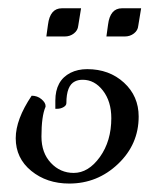

<svg xmlns="http://www.w3.org/2000/svg" viewBox="-20 -429 390 459"><path d="M234.4 -341.8 238.3 -370.1Q243.2 -409.2 271.5 -409.2H317.4L310.5 -367.2Q309.6 -356.4 300.3 -349.1Q291 -341.8 278.3 -341.8ZM90.8 -341.8 94.7 -370.1Q99.6 -409.2 127.9 -409.2H173.8L167 -367.2Q166 -356.4 156.7 -349.1Q147.5 -341.8 134.8 -341.8ZM17.6 -98.6Q17.6 -143.6 55.7 -200.2Q69.3 -200.2 79.1 -191.9Q88.9 -183.6 88.9 -175.8Q88.9 -174.8 88.9 -173.8Q79.1 -151.4 79.1 -102.5Q79.1 -63.5 101.6 -39.6Q124 -15.6 156.2 -15.6Q191.4 -15.6 218.8 -53.7Q246.1 -91.8 246.1 -146.5Q246.1 -186.5 226.1 -212.4Q206.1 -238.3 177.7 -238.3Q167 -238.3 159.2 -234.4Q138.7 -224.6 138.7 -182.6Q138.7 -176.8 131.8 -172.9Q125 -168.9 116.2 -168.9H112.3V-188.5Q112.3 -236.3 148.4 -254.9Q166 -263.7 188.5 -263.7Q241.2 -263.7 276.4 -231.4Q311.5 -199.2 311.5 -150.4Q311.5 -84 262.2 -37.1Q212.9 9.8 145.5 9.8Q91.8 9.8 54.7 -20.5Q17.6 -50.8 17.6 -98.6Z"/></svg>

Font: Kleymisska
Style: Regular
Weight: 500
Italic angle: -8°
Designer: gluk
Foundry: gluk
Version: Version 0.298